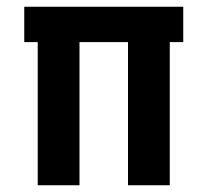

<svg xmlns="http://www.w3.org/2000/svg" viewBox="-20 -550 616 570"><path d="M92 0H216V-425H360V0H484V-425H524V-530H52V-425H92Z"/></svg>

Font: Iosevka Sparkle
Style: Bold
Weight: 700
Designer: Belleve Invis
Foundry: Belleve Invis
Version: Version 4.5.0; ttfautohint (v1.8.3)